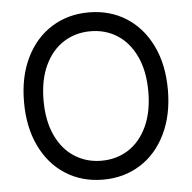

<svg xmlns="http://www.w3.org/2000/svg" viewBox="-52 -769 831 831"><g transform="rotate(-5 363.5 -353.5)"><path d="M363.3 9.8Q272.5 9.8 201.7 -34.7Q130.9 -79.1 90.8 -161.6Q50.8 -244.1 50.8 -353.5Q50.8 -463.9 90.8 -545.9Q130.9 -627.9 201.7 -672.4Q272.5 -716.8 363.3 -716.8Q454.1 -716.8 524.9 -672.4Q595.7 -627.9 635.7 -545.9Q675.8 -463.9 675.8 -353.5Q675.8 -244.1 635.7 -161.6Q595.7 -79.1 524.9 -34.7Q454.1 9.8 363.3 9.8ZM363.3 -634.8Q298.8 -634.8 247.1 -602.1Q195.3 -569.3 165.5 -505.9Q135.7 -442.4 135.7 -353.5Q135.7 -264.6 165.5 -201.2Q195.3 -137.7 247.1 -105Q298.8 -72.3 363.3 -72.3Q428.7 -72.3 480 -105Q531.2 -137.7 561 -201.2Q590.8 -264.6 590.8 -353.5Q590.8 -442.4 561 -505.9Q531.2 -569.3 480 -602.1Q428.7 -634.8 363.3 -634.8Z"/></g></svg>

Font: Pretendard JP Variable
Style: Regular
Weight: 400
Designer: Base glyphs from Inter by Rasmus Andersson; Hangul glyphs from Noto Sans CJK(Source Han Sans) by Jang Soo-young and Kang
Foundry: Kil Hyung-jin
Version: Version 1.307;Glyphs 3.2 (3192)